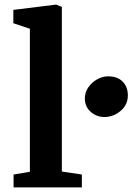

<svg xmlns="http://www.w3.org/2000/svg" viewBox="-20 -815 588 835"><path d="M249 -785V-69L336 -56V0H39V-56L110 -68V-690L38 -714V-772L224 -795ZM536 -400Q536 -360 505.5 -333.5Q475 -307 435 -306Q400 -306 374.5 -328.5Q349 -351 349 -387Q349 -413 364 -435Q379 -457 402.5 -470Q426 -483 450 -483Q491 -483 513.5 -460Q536 -437 536 -400Z"/></svg>

Font: Martel ExtraBold
Style: Regular
Weight: 800
Designer: Dan Reynolds
Foundry: Dan Reynolds
Version: Version 1.001; ttfautohint (v1.1) -l 5 -r 5 -G 72 -x 0 -D la